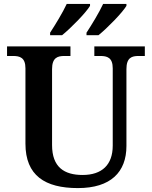

<svg xmlns="http://www.w3.org/2000/svg" viewBox="-20 -951 776 981"><path d="M422 -784V-771H483C528 -807 605 -886 626 -921V-931H507C486 -886 450 -827 422 -784ZM236 -784V-771H297C342 -807 419 -886 440 -921V-931H321C300 -886 264 -827 236 -784ZM378 10C546 10 626 -72 626 -205V-598C626 -657 654 -665 688 -665H720V-714H462V-665H493C527 -665 556 -657 556 -602V-207C556 -109 501 -57 402 -57C309 -57 246 -96 246 -210V-598C246 -657 275 -665 309 -665H340V-714H16V-665H47C81 -665 110 -657 110 -602V-217C110 -54 210 10 378 10Z"/></svg>

Font: Noto Serif SemiBold
Style: Regular
Weight: 600
Designer: Monotype Design Team
Foundry: Monotype Imaging Inc.
Version: Version 2.013